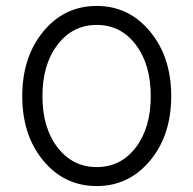

<svg xmlns="http://www.w3.org/2000/svg" viewBox="-20 -617 652 647"><path d="M306 10Q197 10 126 -75.5Q55 -161 55 -293Q55 -425 126 -511Q197 -597 306 -597Q414 -597 485.5 -511Q557 -425 557 -293Q557 -161 485.5 -75.5Q414 10 306 10ZM437.5 -466.5Q387 -533 306 -533Q225 -533 174 -466.5Q123 -400 123 -293Q123 -186 174 -120Q225 -54 306 -54Q387 -54 437.5 -120Q488 -186 488 -293Q488 -400 437.5 -466.5Z"/></svg>

Font: Raleway-v4020
Style: Regular
Weight: 400
Designer: Matt McInerney, Pablo Impallari, Rodrigo Fuenzalida
Foundry: Matt McInerney, Pablo Impallari, Rodrigo Fuenzalida
Version: Version 4.020;PS 004.020;hotconv 1.0.88;makeotf.lib2.5.64775